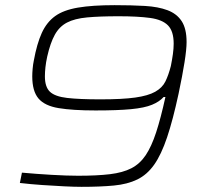

<svg xmlns="http://www.w3.org/2000/svg" viewBox="-20 -716 797 744"><path d="M296 8Q269 8 228.5 6Q188 4 144 1Q100 -2 57 -7L65 -47Q120 -42 180 -38.5Q240 -35 283 -35Q356 -35 406 -41Q456 -47 489 -64Q522 -81 544.5 -114.5Q567 -148 585 -203Q603 -258 621 -340H614Q598 -322 569 -310Q540 -298 488 -293Q436 -288 350 -288Q262 -288 207.5 -297Q153 -306 129 -334.5Q105 -363 105 -420Q105 -433 106.5 -450Q108 -467 111 -481Q123 -547 142 -588.5Q161 -630 193.5 -653.5Q226 -677 282 -686.5Q338 -696 424 -696Q490 -696 541.5 -693Q593 -690 629 -676.5Q665 -663 684 -634Q703 -605 703 -553Q703 -525 695 -474.5Q687 -424 672 -353Q650 -251 627.5 -184Q605 -117 577.5 -78Q550 -39 512 -20.5Q474 -2 421 3Q368 8 296 8ZM369 -331Q454 -331 504 -338Q554 -345 581.5 -360.5Q609 -376 621 -400.5Q633 -425 642 -460Q647 -485 650 -506.5Q653 -528 653 -547Q653 -595 631 -617.5Q609 -640 561.5 -646.5Q514 -653 439 -653Q366 -653 317.5 -648.5Q269 -644 239.5 -628.5Q210 -613 192.5 -581.5Q175 -550 163 -497Q158 -474 156 -455Q154 -436 154 -420Q154 -379 173.5 -360.5Q193 -342 240 -336.5Q287 -331 369 -331Z"/></svg>

Font: Saira Expanded ExtraLight
Style: Italic
Weight: 250
Width: 7
Italic angle: -12°
Designer: Hector Gatti with collaboration of the Omnibus-Type team
Foundry: Omnibus-Type
Version: Version 1.101